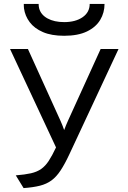

<svg xmlns="http://www.w3.org/2000/svg" viewBox="-20 -951 656 983"><path d="M100.8 12 60.8 -53.2Q107.8 -56.9 138.7 -63.9Q169.6 -71 190.8 -85.9Q212 -100.8 229.4 -127.2Q246.8 -153.8 266.8 -196.2L31.5 -700H123L289.5 -333Q294 -323.2 298.8 -311.2Q303.6 -299.1 308.5 -285.2Q313 -298 318.1 -310Q323.2 -322 328.2 -333.2L495.2 -700H586.8L335.8 -162.5Q311.8 -111.1 290.2 -78.4Q268.8 -45.8 243.6 -27.3Q218.5 -8.9 184.3 -0.2Q150.1 8.4 100.8 12ZM308.5 -767.8Q243.4 -767.8 199.8 -786.7Q156.1 -805.6 132.2 -837.4Q108.2 -869.2 102.8 -908.2Q102.2 -913.9 102 -919.6Q101.8 -925.4 101.8 -931H177.8Q177.8 -925.4 178.4 -919.6Q179 -913.9 180.5 -908.2Q189.1 -875.5 223.4 -856.6Q257.8 -837.8 308.5 -837.8Q366.6 -837.8 402.9 -862.9Q439.2 -888.1 439.2 -931H515.2Q515.2 -886.2 493.1 -849.2Q471 -812.1 425.1 -789.9Q379.2 -767.8 308.5 -767.8Z"/></svg>

Font: Overpass Mono Light
Style: Regular
Weight: 300
Monospace: yes
Designer: Delve Withrington, Dave Bailey
Foundry: Delve Fonts LLC
Version: Version 4.000